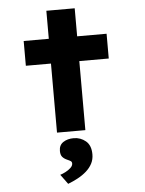

<svg xmlns="http://www.w3.org/2000/svg" viewBox="-63 -739 816 1082"><g transform="rotate(-5 345.0 -198.0)"><path d="M240.6 0V-689.3H401V0ZM98.5 -390.6V-530.7H567.5V-390.6ZM278.3 293.1 238.2 238.5Q252.2 234.3 268.8 225.7Q285.4 217.2 298 205.4Q310.6 193.6 310.6 180.7Q310.6 171.2 303.7 166.8Q296.9 162.4 285.6 157.6Q267.7 150 257.7 138.4Q247.8 126.8 247.8 104.5Q247.8 71.3 272 55.4Q296.1 39.4 331.2 39.4Q370.1 39.4 399.4 63.9Q428.7 88.3 428.7 139.4Q428.7 167.8 416.6 191.3Q404.4 214.7 383 233.7Q361.6 252.7 334.5 267.3Q307.5 281.9 278.3 293.1Z"/></g></svg>

Font: Lexend Tera
Style: Regular
Weight: 400
Designer: Bonnie Shaver-Troup, Thomas Jockin
Foundry: Lexend
Version: Version 1.007